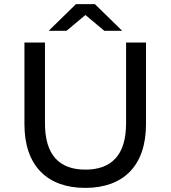

<svg xmlns="http://www.w3.org/2000/svg" viewBox="-20 -907 831 935"><path d="M396 -834 488 -757H575L442 -887H350L217 -757H304ZM594 -700V-306C594 -151 522 -81 396 -81C270 -81 199 -151 199 -306V-700H99V-302C99 -99 211 8 395 8C580 8 691 -99 691 -302V-700Z"/></svg>

Font: AWKNG-Font Medium
Style: Regular
Weight: 500
Designer: Awakening Church
Foundry: Awakening Church
Version: Version 1.700;PS 001.700;hotconv 1.0.88;makeotf.lib2.5.64775